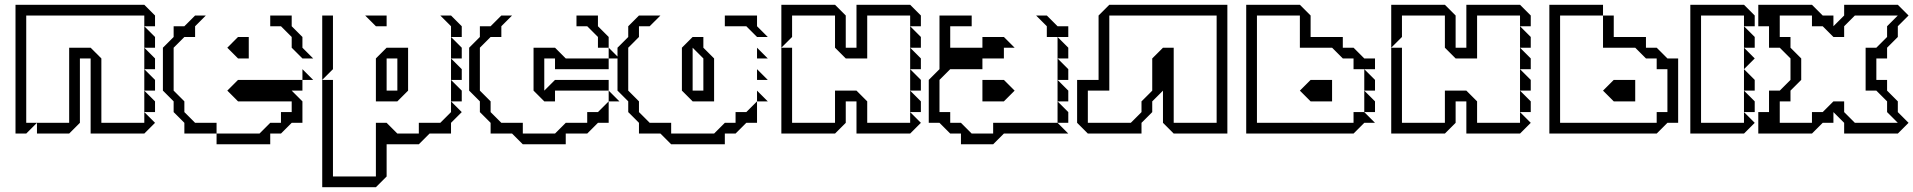

<svg xmlns="http://www.w3.org/2000/svg" viewBox="-20 -560 8022 805"><path d="M585 -360V-450L630 -405V-360ZM585 -270V-360L630 -315V-270ZM585 -180V-270L630 -225V-180ZM45 0V-540H585L630 -495V-450H585V-495H90V-45H135L90 0ZM585 -90V-180L630 -135V-90ZM135 0V-45H270V-360H360L405 -315V-45H585V-90L630 -45L585 0H360V-315H315V-45L270 0Z M1113 -450V-495H1203V-450L1248 -405V-360L1293 -315H1248L1203 -360V-405L1158 -450ZM753 0V-45L708 -90V-135L663 -180V-360L708 -405V-450H753L798 -495H843L798 -450V-405H753L708 -360V-180L753 -135V-90L798 -45H888V0ZM978 -315 933 -360 978 -405H1023V-315ZM1248 -225V-270L1293 -225ZM888 45V0H1068L1113 -45H1158V-90H1203V-135H978L933 -180L978 -225H1248V-180H1203L1248 -135V-45H1203L1158 0H1113V45Z M1871 -405V-450L1826 -495H1871L1916 -450V-405ZM1556 -450 1511 -495H1601V-450ZM1871 -315V-405L1916 -360V-315ZM1871 -225V-315L1916 -270V-225ZM1331 -225V-495H1376V-270ZM1871 -135V-225L1916 -180V-135ZM1556 -135V-315L1601 -360H1691V-180L1646 -135ZM1331 -225H1376V180H1556V-45H1601L1646 0H1736V-45H1826L1871 -90V-135L1916 -90L1871 -45V0H1781L1736 45H1601V180L1556 225H1331ZM1646 -180V-315H1601V-180Z M2397 -450V-495H2487V-450L2532 -405V-360H2487V-405L2442 -450ZM2532 -315V-360L2577 -315ZM2217 -180V-360H2307L2352 -315H2532V-270H2307V-315H2262V-180L2307 -225H2532V-180H2307V-135H2262ZM2037 0V-45L1992 -90V-135L1947 -180V-360L1992 -405V-450H2037L2082 -495H2127L2082 -450V-405H2037L1992 -360V-180L2037 -135V-90L2082 -45H2172V0H2307L2352 -45H2442V-90H2487L2532 -135V-45H2487L2442 0H2352V45H2172L2127 0ZM2532 -135V-180L2577 -135Z M3019 -450V-495H3154V-450L3199 -405H3154L3109 -450ZM3154 -315V-360L3199 -315ZM2929 -180V-315L2884 -360V-180ZM2659 0V-45L2614 -90V-135L2569 -180V-360L2614 -405V-450L2659 -495H2749L2704 -450H2659V-405L2614 -360V-180L2659 -135V-90L2704 -45H2794V0H2974L3019 -45H3064V-90H3109L3154 -135V-45H3109L3064 0H3019V45H2794L2749 0ZM3154 -225V-270L3199 -225ZM3154 -135V-180L3199 -135ZM2839 -180V-360L2884 -405H2929V-360L2974 -315V-135H2884Z M3796 -360V-450L3841 -405V-360ZM3256 -360V-540H3481L3526 -495V-360H3571V-540H3796L3841 -495V-450H3796V-495H3616V-315H3526L3481 -360V-495H3301V-405ZM3796 -270V-360L3841 -315V-270ZM3796 -180V-270L3841 -225V-180ZM3796 -90V-180L3841 -135V-90ZM3256 0V-360H3301V-45H3481V-180H3571L3616 -135V-45H3796V-90L3841 -45L3796 0H3571V-135H3526V-45L3481 0Z M4369 -405V-450L4324 -495H4369L4414 -450H4459V-405ZM4414 -315V-405L4459 -360V-315ZM4414 -225V-315L4459 -270V-225ZM4414 -135V-225L4459 -180V-135ZM4414 -45V-135L4459 -90V-45ZM3874 -45V-225L3919 -270V-495H4054V-450H3964V-360H4099V-405H4189L4234 -360H4189V-315H4099V-270H3964L3919 -225V-90H3964V-45H4009L4054 0H4144V-45H4414L4459 0H4189L4144 45H4009V0H3964L3919 -45ZM4099 -135V-225H4189L4234 -180L4189 -135Z M4541 -180V-45H4721L4766 -90V-135L4811 -180V-315L4856 -360H4901V-45H5081V-495H4631V-180ZM4496 -45V-225H4586V-495L4631 -540H5126V0H4901L4856 -45V-180L4811 -135V-90L4766 -45V0H4541Z M5700 -180V-270L5745 -225V-180ZM5700 -90V-180L5745 -135V-90ZM5205 0V-540H5430L5475 -495V-405H5610V-360H5655L5700 -315H5745V-270H5655V-315H5610L5565 -360H5430V-495H5250V-45H5655V-90H5700L5745 -45H5700L5655 0ZM5430 -180 5475 -225H5565V-135H5475Z M6353 -360V-450L6398 -405V-360ZM5813 -360V-540H6038L6083 -495V-360H6128V-540H6353L6398 -495V-450H6353V-495H6173V-315H6083L6038 -360V-495H5858V-405ZM6353 -270V-360L6398 -315V-270ZM6353 -180V-270L6398 -225V-180ZM6353 -90V-180L6398 -135V-90ZM5813 0V-360H5858V-45H6038V-180H6128L6173 -135V-45H6353V-90L6398 -45L6353 0H6128V-135H6083V-45L6038 0Z M7292 -360V-450L7337 -405V-360ZM7292 -270V-360L7337 -315ZM7292 -180V-270L7337 -225V-180ZM6476 0V-540H6701V-495H6521V-45H6926V-90H6971V-270H6926V-315H6881L6836 -360H6701V-495H6746V-405H6881V-360H6926L6971 -315H7016V-45H6971L6926 0ZM7292 -90V-180L7337 -135V-90ZM7067 0V-540H7292L7337 -495V-450H7292V-495H7112V-45H7292V-90L7337 -45L7292 0ZM6701 -180 6746 -225H6836V-135H6746Z M7442 -45H7577V-90H7622L7667 -135H7712V-90L7757 -45H7937L7892 -90V-135L7847 -180H7802V-360H7847L7892 -405V-450L7937 -495H7757L7712 -450V-405H7667L7622 -450H7577V-495H7442V-405H7487V-360L7532 -315V-225L7487 -180V-135H7442ZM7352 0V-90H7397V-180H7442L7487 -225V-315L7442 -360H7397V-450H7352V-540H7577L7622 -495H7667V-450L7712 -495V-540H7937L7982 -495L7937 -450V-405L7892 -360V-315H7847V-225H7892V-180L7937 -135V-90L7982 -45L7937 0H7712V-45L7667 -90V-45H7622L7577 0Z"/></svg>

Font: Rubik Iso
Style: Regular
Weight: 400
Designer: Hubert and Fischer, NaN
Foundry: Hubert and Fischer, NaN
Version: Version 2.200